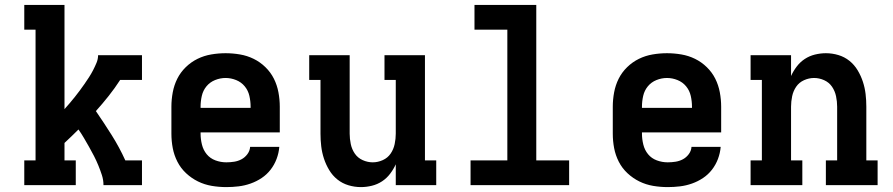

<svg xmlns="http://www.w3.org/2000/svg" viewBox="-20 -755 3640 783"><path d="M79 0V-101H125V-634H79V-735H243V-310Q254 -322 264.5 -334.5Q275 -347 285.5 -360Q296 -373 305.5 -386Q315 -399 324.5 -412.5Q334 -426 343 -440Q352 -454 359.5 -468.5Q367 -483 373.5 -498.5Q380 -514 380 -530H559V-429H470Q448 -395 423 -363.5Q398 -332 371 -302Q404 -254 435.5 -204Q467 -154 491 -101H559V0H402Q402 -21 395.5 -41Q389 -61 381 -80.5Q373 -100 363.5 -118.5Q354 -137 343.5 -155.5Q333 -174 322.5 -192Q312 -210 300 -227Q286 -213 272 -199.5Q258 -186 243 -172V-101H289V0Z M903 8Q873 8 843.5 3Q814 -2 787.5 -15Q761 -28 739 -48.5Q717 -69 703.5 -95.5Q690 -122 684.5 -151Q679 -180 679 -210V-320Q679 -349 684.5 -378.5Q690 -408 703 -434Q716 -460 737.5 -481Q759 -502 785.5 -515Q812 -528 841.5 -533Q871 -538 900 -538Q929 -538 958.5 -533Q988 -528 1014.5 -515Q1041 -502 1062.5 -481Q1084 -460 1097 -434Q1110 -408 1115.5 -378.5Q1121 -349 1121 -320V-215H798V-210Q798 -188 803.5 -165.5Q809 -143 823 -126Q837 -109 858.5 -101Q880 -93 903 -93Q919 -93 935 -95.5Q951 -98 965 -105.5Q979 -113 989 -126.5Q999 -140 1000 -156H1119Q1117 -131 1108 -107Q1099 -83 1083.5 -63Q1068 -43 1047 -29Q1026 -15 1002 -6.5Q978 2 953 5Q928 8 903 8ZM798 -315H1002V-320Q1002 -342 997 -364Q992 -386 978 -403Q964 -420 943 -428.5Q922 -437 900 -437Q878 -437 857 -428.5Q836 -420 822 -403Q808 -386 803 -364Q798 -342 798 -320Z M1452 8Q1426 8 1401 0.5Q1376 -7 1356 -23Q1336 -39 1322.5 -61.5Q1309 -84 1301 -108.5Q1293 -133 1290 -158.5Q1287 -184 1287 -210V-429H1241V-530H1406V-210Q1406 -189 1410.5 -167.5Q1415 -146 1427 -128.5Q1439 -111 1459 -102Q1479 -93 1500 -93Q1521 -93 1541 -102Q1561 -111 1573 -128.5Q1585 -146 1589.5 -167.5Q1594 -189 1594 -210V-429H1548V-530H1713V-101H1759V0H1594V-85Q1585 -65 1571 -46.5Q1557 -28 1538 -15.5Q1519 -3 1496.5 2.5Q1474 8 1452 8Z M1899 0V-101H2049V-634H1915V-735H2167V-101H2301V0Z M2703 8Q2673 8 2643.5 3Q2614 -2 2587.5 -15Q2561 -28 2539 -48.5Q2517 -69 2503.5 -95.5Q2490 -122 2484.5 -151Q2479 -180 2479 -210V-320Q2479 -349 2484.5 -378.5Q2490 -408 2503 -434Q2516 -460 2537.5 -481Q2559 -502 2585.5 -515Q2612 -528 2641.5 -533Q2671 -538 2700 -538Q2729 -538 2758.5 -533Q2788 -528 2814.5 -515Q2841 -502 2862.5 -481Q2884 -460 2897 -434Q2910 -408 2915.5 -378.5Q2921 -349 2921 -320V-215H2598V-210Q2598 -188 2603.5 -165.5Q2609 -143 2623 -126Q2637 -109 2658.5 -101Q2680 -93 2703 -93Q2719 -93 2735 -95.5Q2751 -98 2765 -105.5Q2779 -113 2789 -126.5Q2799 -140 2800 -156H2919Q2917 -131 2908 -107Q2899 -83 2883.5 -63Q2868 -43 2847 -29Q2826 -15 2802 -6.5Q2778 2 2753 5Q2728 8 2703 8ZM2598 -315H2802V-320Q2802 -342 2797 -364Q2792 -386 2778 -403Q2764 -420 2743 -428.5Q2722 -437 2700 -437Q2678 -437 2657 -428.5Q2636 -420 2622 -403Q2608 -386 2603 -364Q2598 -342 2598 -320Z M3041 0V-101H3087V-429H3041V-530H3206V-445Q3215 -465 3229 -483.5Q3243 -502 3262 -514.5Q3281 -527 3303.5 -532.5Q3326 -538 3348 -538Q3374 -538 3399 -530.5Q3424 -523 3444 -507Q3464 -491 3477.5 -468.5Q3491 -446 3499 -421.5Q3507 -397 3510 -371.5Q3513 -346 3513 -320V-101H3559V0H3348V-101H3394V-320Q3394 -341 3389.5 -362.5Q3385 -384 3373 -401.5Q3361 -419 3341 -428Q3321 -437 3300 -437Q3279 -437 3259 -428Q3239 -419 3227 -401.5Q3215 -384 3210.5 -362.5Q3206 -341 3206 -320V-101H3252V0Z"/></svg>

Font: Iosevka Curly Slab Extended
Style: Bold
Weight: 700
Width: 7
Monospace: yes
Designer: Belleve Invis
Foundry: Belleve Invis
Version: Version 11.1.0; ttfautohint (v1.8.3)